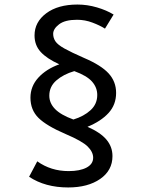

<svg xmlns="http://www.w3.org/2000/svg" viewBox="-20 -753 640 845"><path d="M280 72Q179 72 108 25L144 -43Q204 0 282 0Q332 0 361 -15.5Q390 -31 390 -59Q390 -84 366 -108Q342 -132 269 -163Q185 -199 149.5 -234Q114 -269 114 -323Q114 -373 148.5 -411Q183 -449 241 -470Q186 -495 159 -524.5Q132 -554 132 -597Q132 -656 183.5 -694.5Q235 -733 321 -733Q364 -733 406.5 -720.5Q449 -708 480 -689L442 -627Q420 -641 387 -653.5Q354 -666 319 -666Q266 -666 240 -646Q214 -626 214 -604Q214 -586 224 -571Q234 -556 263.5 -539.5Q293 -523 350 -498Q425 -466 458 -430Q491 -394 491 -344Q491 -292 457.5 -255.5Q424 -219 365 -195Q422 -170 448.5 -138.5Q475 -107 475 -66Q475 -3 421 34.5Q367 72 280 72ZM303 -227Q349 -241 378.5 -268Q408 -295 408 -335Q408 -368 385 -394Q362 -420 307 -440Q259 -426 228 -399Q197 -372 197 -332Q197 -299 222.5 -273Q248 -247 303 -227Z"/></svg>

Font: ABeeZee
Style: Regular
Weight: 400
Designer: Anja Meiners
Foundry: Anja Meiners
Version: Version 1.003; ttfautohint (v1.8.3)